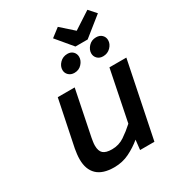

<svg xmlns="http://www.w3.org/2000/svg" viewBox="-200 -960 999 1091"><g transform="rotate(-30 299.0 -414.0)"><path d="M410 -64Q373 -33 327.5 -10.5Q282 12 228 12Q153 12 116 -23.5Q79 -59 79 -125Q79 -142 81 -159Q83 -176 86 -193L148 -494H259L199 -199Q197 -187 195 -174.5Q193 -162 193 -150Q193 -114 210.5 -98.5Q228 -83 268 -83Q313 -83 349.5 -107.5Q386 -132 420 -163L487 -494H598L497 0H403ZM248 -614Q248 -639 268 -659.5Q288 -680 318 -680Q341 -680 354.5 -666Q368 -652 368 -632Q368 -608 349 -587Q330 -566 300 -566Q277 -566 262.5 -580Q248 -594 248 -614ZM430 -767 542 -840 584 -793 459 -693H379L292 -797L348 -840ZM437 -614Q437 -638 456.5 -659Q476 -680 506 -680Q530 -680 544 -666Q558 -652 558 -632Q558 -607 538 -586.5Q518 -566 488 -566Q465 -566 451 -580Q437 -594 437 -614Z"/></g></svg>

Font: Codetta
Style: Bold Italic
Weight: 700
Italic angle: -11°
Designer: Ulrich Proeller
Foundry: PROSA GmbH
Version: Version 2.00;September 29, 2018;FontCreator 11.5.0.2427 64-b